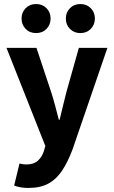

<svg xmlns="http://www.w3.org/2000/svg" viewBox="-20 -732 561 946"><path d="M120.4 194Q97.7 194 81.5 191Q65.3 188 49.7 182.3L76.1 73.6Q87.4 76.6 94.6 77.4Q101.8 78.3 109.2 78.3Q146 78.3 166.4 59.9Q186.9 41.5 196 13.2L203.4 -12.7L12 -496.1H159.7L230.6 -282.7Q241.8 -249.4 250.9 -214.2Q260.1 -179 269.8 -142.1H273.8Q282.5 -177.4 290.8 -212.5Q299.1 -247.7 308.3 -282.7L368.5 -496.1H509.2L337 5.4Q313.5 67.1 285.6 109.2Q257.6 151.3 218.2 172.6Q178.7 194 120.4 194ZM157.8 -569Q126.6 -569 106.4 -589.7Q86.2 -610.3 86.2 -640.6Q86.2 -671.1 106.4 -691.6Q126.6 -712.1 157.8 -712.1Q189.1 -712.1 209.2 -691.6Q229.3 -671.1 229.3 -640.6Q229.3 -610.3 209.2 -589.7Q189.1 -569 157.8 -569ZM375.9 -569Q344.8 -569 324.6 -589.7Q304.4 -610.3 304.4 -640.6Q304.4 -671.1 324.6 -691.6Q344.8 -712.1 375.9 -712.1Q407.2 -712.1 427.3 -691.6Q447.5 -671.1 447.5 -640.6Q447.5 -610.3 427.3 -589.7Q407.2 -569 375.9 -569Z"/></svg>

Font: Source Sans 3 Variable
Style: Regular
Weight: 200
Designer: Paul D. Hunt
Foundry: Adobe Systems Incorporated
Version: Version 3.026